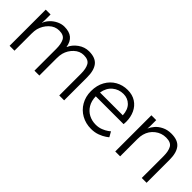

<svg xmlns="http://www.w3.org/2000/svg" viewBox="88 -1196 1889 1889"><g transform="rotate(45 1032.0 -251.5)"><path d="M149 -503V-425Q149 -410 148 -399.5Q147 -389 146 -386H148Q160 -419 188.5 -449Q217 -479 255 -497Q293 -515 331 -515Q400 -515 438 -483.5Q476 -452 486 -389H488Q510 -441 561.5 -478Q613 -515 674 -515Q763 -515 802 -466Q841 -417 841 -320V0H773V-302Q773 -374 750.5 -413Q728 -452 664 -452Q608 -452 564 -410.5Q520 -369 504 -311Q496 -282 496 -238V0H428V-302Q428 -373 407 -412.5Q386 -452 322 -452Q263 -452 218.5 -409Q174 -366 157 -305Q150 -276 150 -238V0H82V-503Z M1211 -515Q1278 -515 1325.5 -484Q1373 -453 1397.5 -400Q1422 -347 1422 -283Q1422 -272 1421 -262Q1420 -252 1420 -248H1033Q1034 -186 1061 -141Q1088 -96 1132 -73Q1176 -50 1229 -50Q1270 -50 1304 -63.5Q1338 -77 1360 -93Q1382 -109 1382 -111L1412 -58Q1412 -56 1385.5 -37.5Q1359 -19 1318 -3.5Q1277 12 1226 12Q1152 12 1092 -21.5Q1032 -55 997.5 -115Q963 -175 963 -251Q963 -331 996.5 -391Q1030 -451 1086.5 -483Q1143 -515 1211 -515ZM1210 -458Q1145 -458 1096.5 -417.5Q1048 -377 1036 -304H1353Q1349 -379 1309 -418.5Q1269 -458 1210 -458Z M1619 -503V-425Q1619 -410 1618 -399.5Q1617 -389 1616 -386H1618Q1629 -413 1654.5 -443Q1680 -473 1722.5 -494Q1765 -515 1819 -515Q1910 -515 1949 -466Q1988 -417 1988 -320V0H1921V-302Q1921 -373 1899 -412Q1877 -451 1810 -451Q1746 -451 1695.5 -411.5Q1645 -372 1628 -309Q1620 -281 1620 -241V0H1552V-503Z"/></g></svg>

Font: Museo Sans Light
Style: Regular
Weight: 300
Designer: Jos Buivenga
Foundry: Jos Buivenga & Rosetta Type Foundry (extension, remastering)
Version: Version 3.600;PS 1.000;hotconv 1.0.88;makeotf.lib2.5.647800;